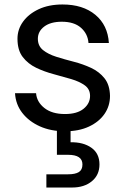

<svg xmlns="http://www.w3.org/2000/svg" viewBox="-20 -577 562 857"><path d="M271 9Q207 9 158 -13Q109 -35 79.5 -73Q50 -111 47 -161H141Q144 -122 178 -95Q212 -68 270 -68Q324 -68 353 -91.5Q382 -115 382 -149Q382 -179 358.5 -196Q335 -213 298 -224Q261 -235 219.5 -246Q178 -257 141.5 -274.5Q105 -292 81.5 -322.5Q58 -353 58 -404Q58 -446 83 -480.5Q108 -515 153 -536Q198 -557 259 -557Q350 -557 405.5 -511Q461 -465 466 -385H375Q372 -426 341.5 -453Q311 -480 256 -480Q206 -480 177.5 -458.5Q149 -437 149 -404Q149 -372 172 -353.5Q195 -335 231.5 -323.5Q268 -312 309 -301.5Q350 -291 386.5 -274Q423 -257 446.5 -227.5Q470 -198 471 -149Q471 -104 446.5 -68.5Q422 -33 377 -12Q332 9 271 9ZM295 58Q352 57 388 82.5Q424 108 424 157Q424 204 390 232Q356 260 302 260H187V201H284Q316 201 332 191Q348 181 348 157Q348 114 284 114H234V-7H295Z"/></svg>

Font: Poppins
Style: Regular
Weight: 400
Designer: Ninad Kale (Devanagari), Jonny Pinhorn (Latin)
Version: Version 5.002